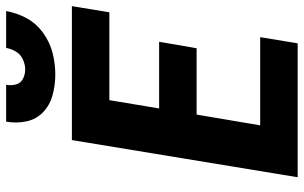

<svg xmlns="http://www.w3.org/2000/svg" viewBox="-202 -787 989 625"><g transform="rotate(-90 292.5 -474.5)"><path d="M28 0H464L484 -122H197L232 -329H448L469 -451H252L279 -613H565L585 -735H149ZM362 -789Q397 -789 431.5 -797.5Q466 -806 497 -828Q528 -850 545.5 -882Q563 -914 569 -949H449Q446 -932 437 -917Q428 -902 411.5 -894.5Q395 -887 379 -887Q362 -887 348 -894.5Q334 -902 330 -917.5Q326 -933 329 -949H209Q203 -915 210 -882.5Q217 -850 240.5 -828Q264 -806 296.5 -797.5Q329 -789 362 -789Z"/></g></svg>

Font: Iosevka Sparkle Heavy
Style: Italic
Weight: 900
Italic angle: -9°
Designer: Belleve Invis
Foundry: Belleve Invis
Version: Version 4.5.0; ttfautohint (v1.8.3)